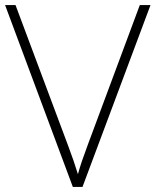

<svg xmlns="http://www.w3.org/2000/svg" viewBox="-20 -734 611 754"><path d="M571 -714H529L325 -166C307 -118 295 -83 286 -50C276 -83 262 -124 246 -166L41 -714H0L266 0H304Z"/></svg>

Font: Noto Sans Meetei Mayek ExtraLight
Style: Regular
Weight: 200
Designer: Monotype Design Team and Neelakash Kshetrimayum
Foundry: Monotype Imaging Inc.
Version: Version 2.002